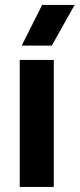

<svg xmlns="http://www.w3.org/2000/svg" viewBox="-20 -736 314 756"><path d="M57.7 -500H191.8V0H57.7ZM65.5 -556.5 145.9 -716.5H273.8L184 -556.5Z"/></svg>

Font: TASA Orbiter VF Text
Style: Regular
Weight: 400
Designer: Weizhong Zhang
Foundry: 本地遙控
Version: Version 1.001;Glyphs 3.2 (3192)